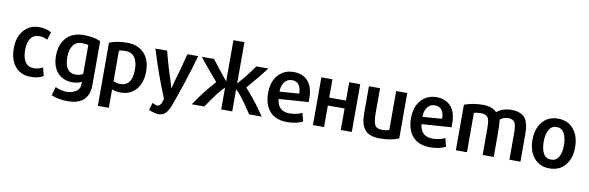

<svg xmlns="http://www.w3.org/2000/svg" viewBox="-60 -1357 6581 2146"><g transform="rotate(10 3230.0 -283.5)"><path d="M433 -18Q379 17 291 17Q177 17 113 -59Q49 -135 49 -265Q49 -393 115 -470Q181 -547 288 -547Q369 -547 428 -513Q413 -463 400 -424Q356 -448 307 -448Q242 -448 209.5 -400.5Q177 -353 177 -266Q177 -180 210 -132Q243 -84 310 -84Q361 -84 408 -111Z M986 -18Q986 213 743 213Q639 213 557 178L586 81Q641 108 709 112Q768 113 804 90Q864 65 864 -3V-28Q821 -4 757 -4Q654 -4 591 -72.5Q528 -141 528 -265Q528 -393 597.5 -469.5Q667 -546 793 -546Q909 -546 986 -511ZM863 -118V-444Q840 -454 790 -454Q724 -454 689.5 -405Q655 -356 655 -269Q655 -182 687.5 -138.5Q720 -95 780 -95Q829 -95 863 -118Z M1551 -267Q1551 -138 1486 -61.5Q1421 15 1310 15Q1253 15 1211 -4V206H1086V-511Q1171 -546 1286 -546Q1409 -546 1480 -472Q1551 -398 1551 -267ZM1424 -265Q1424 -355 1389 -403.5Q1354 -452 1285 -452Q1235 -452 1211 -443V-97Q1251 -78 1288 -78Q1424 -78 1424 -265Z M2094 -536Q1999 -203 1899 63Q1874 124 1845 152Q1816 180 1768 180Q1727 180 1657 151L1682 68Q1725 88 1740 88Q1756 88 1768.5 74Q1781 60 1786.5 44.5Q1792 29 1798 7Q1799 2 1800 -1Q1689 -269 1609 -536H1742Q1782 -374 1837 -212Q1858 -137 1861 -131Q1863 -133 1866 -145.5Q1869 -158 1874.5 -179Q1880 -200 1883 -212Q1920 -332 1972 -536Z M2259 6H2117Q2218 -148 2343 -285Q2202 -450 2135 -536H2274Q2323 -469 2451 -312V-780H2576V-311L2649 -395Q2715 -480 2754 -536H2891Q2806 -424 2684 -285Q2804 -154 2910 6H2768Q2758 -8 2729 -51.5Q2700 -95 2679.5 -124Q2659 -153 2629.5 -189Q2600 -225 2576 -244V6H2451V-243Q2385 -182 2259 6Z M3400 -245 3062 -221Q3077 -83 3210 -83Q3288 -83 3352 -114L3376 -20Q3306 17 3199 17Q3071 17 3003 -58Q2935 -133 2935 -265Q2935 -398 3003 -472.5Q3071 -547 3176 -547Q3274 -547 3332 -490Q3390 -433 3398 -322Q3400 -284 3400 -245ZM3279 -320Q3276 -454 3174 -454Q3122 -454 3090.5 -414Q3059 -374 3058 -303Z M3932 -542V0H3807V-244H3617V0H3491V-542H3617V-334H3807V-542Z M4467 -21Q4383 17 4251 17Q4130 17 4081 -44Q4032 -105 4032 -222V-536H4158V-257Q4158 -164 4176.5 -123Q4195 -82 4259 -82Q4315 -82 4341 -95V-536H4467Z M5022 -245 4684 -221Q4699 -83 4832 -83Q4910 -83 4974 -114L4998 -20Q4928 17 4821 17Q4693 17 4625 -58Q4557 -133 4557 -265Q4557 -398 4625 -472.5Q4693 -547 4798 -547Q4896 -547 4954 -490Q5012 -433 5020 -322Q5022 -284 5022 -245ZM4901 -320Q4898 -454 4796 -454Q4744 -454 4712.5 -414Q4681 -374 4680 -303Z M5846 0H5721V-283Q5721 -322 5720 -341.5Q5719 -361 5714.5 -387Q5710 -413 5700.5 -425.5Q5691 -438 5673.5 -447Q5656 -456 5629 -456Q5573 -456 5536 -423Q5543 -368 5543 -271V0H5417V-283Q5417 -323 5416 -344.5Q5415 -366 5410 -391Q5405 -416 5394.5 -428Q5384 -440 5365.5 -448.5Q5347 -457 5319 -457Q5270 -457 5239 -446V0H5113V-517Q5207 -553 5324 -553Q5429 -553 5481 -498Q5551 -553 5649 -553Q5701 -553 5738.5 -538.5Q5776 -524 5796.5 -502Q5817 -480 5828.5 -444Q5840 -408 5843 -377Q5846 -346 5846 -302Z M6420 -265Q6420 -138 6355.5 -60Q6291 18 6178 18Q6066 18 6001 -60Q5936 -138 5936 -265Q5936 -391 6001.5 -469Q6067 -547 6178 -547Q6290 -547 6355 -469Q6420 -391 6420 -265ZM6063 -266Q6063 -182 6091 -132Q6119 -82 6178 -82Q6237 -82 6265 -132.5Q6293 -183 6293 -266Q6293 -349 6264.5 -400.5Q6236 -452 6178 -452Q6120 -452 6091.5 -400Q6063 -348 6063 -266Z"/></g></svg>

Font: Repo
Style: DemiBold
Weight: 600
Designer: Stefan Peev
Foundry: Context Ltd
Version: Version 001.000